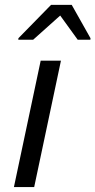

<svg xmlns="http://www.w3.org/2000/svg" viewBox="-20 -755 385 775"><path d="M36.2 0 144.2 -510H226L118 0ZM53.8 -594.6 54.3 -600.7 186 -735.3H269.5L345.3 -600.7L344.8 -594.6H293.7L223 -692.3L113.8 -594.6Z"/></svg>

Font: Saira Thin
Style: Italic
Weight: 100
Italic angle: -12°
Designer: Hector Gatti with collaboration of the Omnibus-Type team
Foundry: Omnibus-Type
Version: Version 1.101